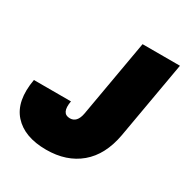

<svg xmlns="http://www.w3.org/2000/svg" viewBox="-165 -842 948 983"><g transform="rotate(30 309.5 -350.5)"><path d="M318 -251 398 -708H619L539 -251Q516 -124 438 -58.5Q360 7 240 7Q111 7 47.5 -64Q-16 -135 8 -271H227Q213 -193 265 -193Q307 -193 318 -251Z"/></g></svg>

Font: Poppins Black
Style: Italic
Weight: 900
Italic angle: -10°
Designer: Ninad Kale (Devanagari), Jonny Pinhorn (Latin)
Foundry: Indian Type Foundry
Version: Version 3.200;PS 1.000;hotconv 16.6.54;makeotf.lib2.5.65590